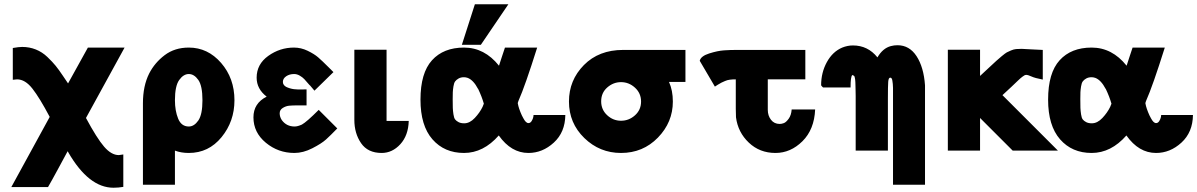

<svg xmlns="http://www.w3.org/2000/svg" viewBox="-20 -706 5612 900"><path d="M33 171 213 -158Q166 -247 132 -290.5Q98 -334 60 -334L40 -332V-481Q68 -486 84 -486Q118 -486 148 -474Q178 -462 202 -439Q226 -416 241 -397.5Q256 -379 275 -350.5Q294 -322 299 -315L392 -483H564L383 -153Q434 -58 468 -18.5Q502 21 537 21L558 18V170Q535 174 512 174Q396 174 300 8L301 9Q300 8 299 6Q298 4 297 3Q285 25 253.5 83.5Q222 142 205 171Z M650 160V-222Q650 -303 679 -361Q705 -412 752 -447.5Q799 -483 865 -483Q954 -483 1016.5 -411Q1079 -339 1079 -236Q1079 -137 1018.5 -63Q958 11 865 11Q829 11 800 0V160ZM800 -236Q800 -187 815 -150Q830 -113 865 -113Q890 -113 909.5 -141Q929 -169 929 -236Q929 -304 909.5 -331.5Q890 -359 865 -359Q840 -359 820 -331Q800 -303 800 -236Z M1168 -156Q1168 -222 1230 -253Q1183 -289 1183 -342Q1183 -405 1237.5 -444Q1292 -483 1358 -483Q1391 -483 1422 -468Q1453 -453 1471 -437.5Q1489 -422 1521 -390L1543 -368L1454 -281Q1450 -286 1443 -294Q1436 -302 1432 -307V-306Q1415 -326 1406.5 -335Q1398 -344 1385 -351.5Q1372 -359 1359 -359Q1337 -359 1321.5 -348.5Q1306 -338 1306 -322Q1306 -314 1310.5 -308Q1315 -302 1322 -298.5Q1329 -295 1339 -292Q1349 -289 1358 -288Q1367 -287 1378 -286.5Q1389 -286 1396 -286.5Q1403 -287 1410 -287H1417V-212H1375Q1351 -212 1335.5 -210.5Q1320 -209 1305.5 -200Q1291 -191 1291 -175Q1291 -158 1301 -143Q1323 -113 1361 -113Q1375 -113 1395 -122Q1417 -134 1474 -191L1561 -104Q1529 -71 1508 -52Q1487 -33 1444 -11Q1401 11 1360 11Q1284 11 1226 -37Q1168 -85 1168 -156Z M1641 -144V-473H1792V-181V-139H1861H1896Q1894 -71 1856.5 -30Q1819 11 1769 11Q1704 11 1672.5 -35Q1641 -81 1641 -144Z M2145 -496 2206 -686H2363L2234 -496ZM1951 -239Q1951 -364 2005 -423.5Q2059 -483 2155 -483Q2251 -483 2319 -398Q2323 -412 2333 -441Q2343 -470 2347 -483H2498Q2441 -302 2411 -235Q2407 -225 2407 -222Q2407 -220 2410 -208.5Q2413 -197 2419.5 -180.5Q2426 -164 2433 -152Q2445 -129 2457 -129Q2466 -129 2472 -138.5Q2478 -148 2480 -158L2481 -167H2630Q2629 -86 2576 -37.5Q2523 11 2457 11Q2376 11 2318 -71Q2246 11 2155 11Q2063 11 2007 -53Q1951 -117 1951 -239ZM2102 -241Q2102 -213 2102.5 -200Q2103 -187 2105.5 -170Q2108 -153 2113.5 -146Q2119 -139 2129.5 -133.5Q2140 -128 2156 -128Q2182 -128 2205.5 -153Q2229 -178 2242 -205Q2246 -216 2248 -220Q2239 -252 2221 -290V-289Q2199 -331 2172 -341Q2163 -344 2155 -344Q2140 -344 2129.5 -338Q2119 -332 2113.5 -324.5Q2108 -317 2105.5 -301Q2103 -285 2102.5 -274Q2102 -263 2102 -241Z M2647 -230Q2647 -330 2717 -401Q2787 -472 2901 -472H3193V-322H3116Q3134 -282 3134 -230Q3134 -133 3064 -61Q2994 11 2891 11Q2791 11 2719 -59Q2647 -129 2647 -230ZM2798 -231Q2798 -192 2826 -166Q2854 -140 2891 -140Q2928 -140 2956.5 -165.5Q2985 -191 2985 -230Q2985 -269 2956.5 -295Q2928 -321 2891 -321Q2855 -321 2826.5 -296Q2798 -271 2798 -231Z M3260 -421Q3265 -443 3304.5 -455.5Q3344 -468 3374 -470Q3404 -472 3431 -472H3755V-334H3579V-191Q3579 -164 3594 -144.5Q3609 -125 3635 -125Q3644 -125 3654.5 -129Q3665 -133 3677 -149.5Q3689 -166 3691 -193H3801Q3797 -99 3741.5 -44Q3686 11 3615 11Q3541 11 3490 -37.5Q3439 -86 3430 -156V-155Q3429 -168 3429 -196V-334Q3414 -334 3401.5 -332.5Q3389 -331 3378 -326Q3367 -321 3361.5 -318.5Q3356 -316 3345 -309Q3334 -302 3331 -300Z M3838 -296Q3836 -298 3833 -301Q3830 -304 3829 -306Q3829 -366 3856 -415Q3883 -464 3928 -483Q3953 -493 3978 -493Q4048 -493 4093 -437Q4118 -480 4156 -490Q4171 -494 4187 -494Q4243 -494 4276.5 -442.5Q4310 -391 4316 -306V160H4166V-236Q4166 -242 4166 -254Q4166 -266 4166 -274.5Q4166 -283 4166 -294Q4166 -305 4165 -312.5Q4164 -320 4163 -327.5Q4162 -335 4159.5 -338.5Q4157 -342 4153 -342Q4145 -342 4143.5 -322.5Q4142 -303 4142 -243V0H3991V-256Q3991 -271 3990.5 -283.5Q3990 -296 3990 -305Q3990 -314 3989.5 -321Q3989 -328 3988.5 -333Q3988 -338 3987 -341.5Q3986 -345 3985.5 -347Q3985 -349 3983.5 -350Q3982 -351 3981.5 -351.5Q3981 -352 3979 -353Q3977 -354 3976 -354H3975Q3967 -347 3967 -296Z M4423 0V-473H4574V-350Q4590 -365 4616 -389Q4642 -413 4650.5 -421Q4659 -429 4676 -443Q4693 -457 4699.5 -460.5Q4706 -464 4719 -469.5Q4732 -475 4743 -476Q4754 -477 4769 -477Q4775 -477 4816 -474.5Q4857 -472 4868 -472V-333Q4831 -340 4815 -347.5Q4799 -355 4790 -355Q4783 -355 4772 -346Q4764 -340 4752.5 -329Q4741 -318 4720.5 -298.5Q4700 -279 4679 -260L4939 0H4727L4574 -153V-102V0Z M4893 -239Q4893 -364 4947 -423.5Q5001 -483 5097 -483Q5193 -483 5261 -398Q5265 -412 5275 -441Q5285 -470 5289 -483H5440Q5383 -302 5353 -235Q5349 -225 5349 -222Q5349 -220 5352 -208.5Q5355 -197 5361.5 -180.5Q5368 -164 5375 -152Q5387 -129 5399 -129Q5408 -129 5414 -138.5Q5420 -148 5422 -158L5423 -167H5572Q5571 -86 5518 -37.5Q5465 11 5399 11Q5318 11 5260 -71Q5188 11 5097 11Q5005 11 4949 -53Q4893 -117 4893 -239ZM5044 -241Q5044 -213 5044.5 -200Q5045 -187 5047.5 -170Q5050 -153 5055.5 -146Q5061 -139 5071.5 -133.5Q5082 -128 5098 -128Q5124 -128 5147.5 -153Q5171 -178 5184 -205Q5188 -216 5190 -220Q5181 -252 5163 -290V-289Q5141 -331 5114 -341Q5105 -344 5097 -344Q5082 -344 5071.5 -338Q5061 -332 5055.5 -324.5Q5050 -317 5047.5 -301Q5045 -285 5044.5 -274Q5044 -263 5044 -241Z"/></svg>

Font: Coval
Style: Black
Weight: 1000
Foundry: Context Ltd
Version: Version 001.000